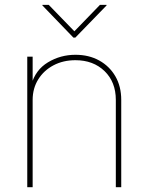

<svg xmlns="http://www.w3.org/2000/svg" viewBox="-20 -778 617 798"><path d="M115.7 -362.8V0H93.3V-542.5H115.7V-425.3H109.9Q127.4 -487.8 179.4 -519Q231.4 -550.3 293.5 -550.3Q349.6 -550.3 392.3 -526.6Q435.1 -502.9 459.5 -460.9Q483.9 -418.9 483.9 -362.8V0H461.4V-362.8Q461.4 -437 414.6 -482.4Q367.7 -527.8 293.5 -527.8Q242.7 -527.8 202.4 -506.6Q162.1 -485.4 138.9 -448Q115.7 -410.6 115.7 -362.8ZM182.6 -757.8 289.1 -647.9 395.5 -757.8H422.9V-755.4L293 -621.6H285.2L156.2 -755.4V-757.8Z"/></svg>

Font: Inter 16pt Thin
Style: Regular
Weight: 250
Version: Version 4.001;git-66647c0bb